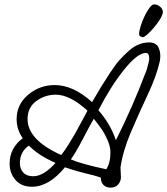

<svg xmlns="http://www.w3.org/2000/svg" viewBox="-20 -837 765 878"><path d="M430 -333Q485 -270 510 -196Q586 -347 645 -503Q648 -509 652 -522Q656 -535 660 -552.5Q664 -570 661 -582.5Q658 -595 647 -595Q609 -595 547.5 -518.5Q486 -442 430 -333ZM277 -72Q204 17 126 17Q78 17 51 -14Q24 -45 24 -89Q24 -160 84 -205Q56 -245 56 -292Q56 -359 108.5 -403.5Q161 -448 230 -448Q315 -448 401 -370Q429 -418 444 -442.5Q459 -467 484 -505Q509 -543 527 -563Q545 -583 568.5 -604Q592 -625 615 -634Q638 -643 662 -643Q695 -643 706 -617.5Q717 -592 711 -558Q696 -490 655.5 -404Q615 -318 578.5 -232.5Q542 -147 531 -71Q531 -64 532 -49.5Q533 -35 533 -27Q533 -8 520.5 6.5Q508 21 485 21Q465 21 453 8.5Q441 -4 441 -24Q441 -26 405 -36Q331 -53 277 -72ZM112 -171Q71 -143 71 -91Q71 -65 86.5 -48Q102 -31 132 -31Q179 -31 234 -92Q158 -125 112 -171ZM304 -108Q356 -86 466 -63Q485 -92 485 -140Q485 -165 473 -193.5Q461 -222 448 -241.5Q435 -261 409 -294Q395 -271 361 -205.5Q327 -140 304 -108ZM260 -128Q277 -150 294.5 -178Q312 -206 323 -225.5Q334 -245 353 -280.5Q372 -316 380 -331Q300 -404 235 -404Q185 -404 145.5 -374.5Q106 -345 106 -293Q106 -197 260 -128ZM685 -817Q700 -817 712.5 -806Q725 -795 725 -781Q722 -764 709 -744.5Q696 -725 681 -707.5Q666 -690 652.5 -678.5Q639 -667 634 -667Q629 -667 622.5 -670.5Q616 -674 616 -682Q616 -694 623 -717Q630 -740 640.5 -762Q651 -784 663 -800.5Q675 -817 685 -817Z"/></svg>

Font: Bonbon
Style: Regular
Weight: 400
Designer: Ksenia Erulevich
Foundry: Cyreal (www.cyreal.org)
Version: Version 1.001